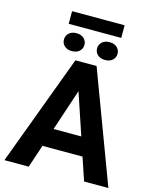

<svg xmlns="http://www.w3.org/2000/svg" viewBox="-142 -1095 958 1189"><g transform="rotate(15 336.5 -500.0)"><path d="M3.4 0ZM464.8 -146.5H208L159.2 0H3.4L268.1 -710.9H403.8L669.9 0H514.2ZM247.6 -265.1H425.3L335.9 -531.2ZM506.3 -918.5H169.4V-999.5H506.3ZM231.4 -875Q262.2 -875 279.8 -858.4Q297.4 -841.8 297.4 -817.4Q297.4 -793 279.8 -776.6Q262.2 -760.3 231.4 -760.3Q201.2 -760.3 183.6 -776.6Q166 -793 166 -817.4Q166 -841.8 183.6 -858.4Q201.2 -875 231.4 -875ZM378.4 -817.4Q378.4 -841.3 396 -857.9Q413.6 -874.5 444.3 -874.5Q474.6 -874.5 492.2 -857.9Q509.8 -841.3 509.8 -817.4Q509.8 -793 492.2 -776.6Q474.6 -760.3 444.3 -760.3Q413.6 -760.3 396 -776.6Q378.4 -793 378.4 -817.4Z"/></g></svg>

Font: Roboto
Style: Bold
Weight: 700
Designer: Google
Version: Version 2.134; 2016; ttfautohint (v1.6)